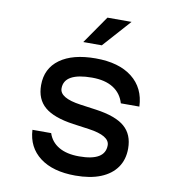

<svg xmlns="http://www.w3.org/2000/svg" viewBox="-92 -922 934 1020"><g transform="rotate(10 375.0 -412.0)"><path d="M217 -184Q232 -138 274.5 -113Q317 -88 384 -88Q454 -88 489 -109Q524 -130 524 -172Q524 -198 495.5 -215Q467 -232 410 -240L324 -252Q218 -267 169 -308.5Q120 -350 120 -426Q120 -516 189 -566Q258 -616 382 -616Q507 -616 578.5 -560Q650 -504 654 -404H554Q539 -456 495 -484Q451 -512 380 -512Q306 -512 268 -491Q230 -470 230 -428Q230 -402 258.5 -385Q287 -368 344 -360L430 -348Q537 -333 585.5 -291.5Q634 -250 634 -174Q634 -114 604 -71.5Q574 -29 518 -6.5Q462 16 382 16Q261 16 191 -37Q121 -90 116 -184ZM301 -690 405 -840H535L401 -690Z"/></g></svg>

Font: Martian Mono SemiExpanded
Style: Regular
Weight: 400
Width: 6
Monospace: yes
Designer: Roman Shamin
Foundry: Evil Martians
Version: Version 1.000